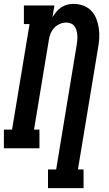

<svg xmlns="http://www.w3.org/2000/svg" viewBox="-39 -763 559 988"><path d="M208 205V109H250L355 -528Q357 -541 358.5 -554.5Q360 -568 359 -580.5Q358 -593 355 -605Q352 -617 345 -627Q338 -637 326.5 -642Q315 -647 302 -647Q285 -647 268 -639.5Q251 -632 239 -618.5Q227 -605 220.5 -588.5Q214 -572 212 -555L136 -96H164V0H-19V-96H23L113 -639H84V-735H241L231 -675Q240 -689 251 -702.5Q262 -716 276.5 -725.5Q291 -735 307.5 -739Q324 -743 339 -743Q366 -743 390 -734Q414 -725 431 -707Q448 -689 457 -665.5Q466 -642 469.5 -617Q473 -592 471.5 -565.5Q470 -539 465 -513L362 109H391V205Z"/></svg>

Font: Iosevka Slab Oblique
Style: Bold
Weight: 700
Italic angle: -9°
Monospace: yes
Designer: Belleve Invis
Foundry: Belleve Invis
Version: Version 11.1.1; ttfautohint (v1.8.3)